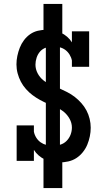

<svg xmlns="http://www.w3.org/2000/svg" viewBox="-20 -858 540 980"><path d="M283 -29Q264 -29 245.5 -32Q227 -35 209.5 -43.5Q192 -52 177.5 -64.5Q163 -77 153 -93V-37H65V-218H153V-186Q156 -170 165 -155.5Q174 -141 187.5 -131.5Q201 -122 217 -118Q233 -114 250 -114Q250 -114 250 -114Q250 -114 250 -114Q269 -114 287.5 -119.5Q306 -125 319.5 -138.5Q333 -152 340 -170Q347 -188 347 -207Q347 -230 335.5 -251Q324 -272 306.5 -286.5Q289 -301 267.5 -310Q246 -319 225 -328Q204 -337 184 -348Q164 -359 146 -372.5Q128 -386 112.5 -403.5Q97 -421 86.5 -441Q76 -461 70 -483.5Q64 -506 64 -529Q64 -551 68.5 -572.5Q73 -594 81 -614.5Q89 -635 102.5 -653Q116 -671 134 -683.5Q152 -696 173.5 -701Q195 -706 217 -706Q236 -706 255 -702.5Q274 -699 291 -691Q308 -683 322.5 -670.5Q337 -658 347 -642V-698H435V-517H347V-549Q344 -565 335 -579.5Q326 -594 313 -603.5Q300 -613 283.5 -617Q267 -621 251 -621Q233 -621 215 -615Q197 -609 185 -595.5Q173 -582 167 -564Q161 -546 161 -528Q161 -505 172 -484Q183 -463 201 -448.5Q219 -434 240 -425.5Q261 -417 282 -407.5Q303 -398 323.5 -387.5Q344 -377 362 -363Q380 -349 395.5 -331.5Q411 -314 421.5 -294Q432 -274 437.5 -251.5Q443 -229 443 -206Q443 -184 438.5 -162Q434 -140 425.5 -119.5Q417 -99 402.5 -81Q388 -63 369.5 -51Q351 -39 328.5 -34Q306 -29 284 -29Q284 -29 283.5 -29Q283 -29 283 -29ZM202 102V-81H214V-654H202V-838H298V-654H286V-81H298V102Z"/></svg>

Font: Iosevka Slab Semibold
Style: Regular
Weight: 600
Monospace: yes
Designer: Belleve Invis
Foundry: Belleve Invis
Version: Version 11.1.1; ttfautohint (v1.8.3)